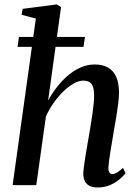

<svg xmlns="http://www.w3.org/2000/svg" viewBox="-20 -837 620 868"><path d="M421.5 10.5Q399.5 10.5 385 3.2Q370.5 -4 363.5 -18Q356.5 -32 356.5 -53Q357 -65.5 359.5 -85Q362 -104.5 365.8 -127.8Q369.5 -151 373.8 -175.8Q378 -200.5 382 -223.5Q386 -246.5 390 -271Q394 -295.5 397.5 -319.5Q401 -343.5 403.2 -365Q405.5 -386.5 405.5 -404Q405.5 -429.5 400.2 -444.5Q395 -459.5 384.2 -466Q373.5 -472.5 356.5 -472.5Q336 -472.5 312.8 -459.2Q289.5 -446 266 -423.2Q242.5 -400.5 222 -371.2Q201.5 -342 187.5 -310.5L144 0H37L142 -753L77.5 -770L82.5 -797L236.5 -817L256 -805L197.5 -382Q215 -415 238 -444.2Q261 -473.5 288.2 -496.5Q315.5 -519.5 345.8 -532.5Q376 -545.5 408.5 -545.5Q443 -545.5 467.5 -532Q492 -518.5 505 -490.2Q518 -462 518 -417.5Q518 -397 514.2 -367.2Q510.5 -337.5 505 -304.5Q499.5 -271.5 494 -241.5Q491 -221 487 -198.5Q483 -176 479.5 -154.2Q476 -132.5 473.5 -113.5Q471 -94.5 470 -80.5Q470 -64 474.8 -57Q479.5 -50 487.5 -50Q497 -50 508.2 -56.5Q519.5 -63 536 -78L547.5 -54Q540 -43.5 523 -28.5Q506 -13.5 480.5 -1.5Q455 10.5 421.5 10.5ZM65.5 -670H364L357.5 -625H59.5Z"/></svg>

Font: Merriweather 72pt Medium
Style: Italic
Weight: 500
Italic angle: -7.8°
Version: Version 2.101